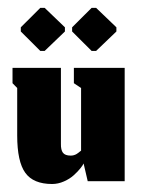

<svg xmlns="http://www.w3.org/2000/svg" viewBox="-20 -453 352 480"><path d="M80.7 -325.7H91.7L142.3 -374.3V-384.7L91.7 -433.3H80.7L32 -384.7V-374.3ZM209 -325.7H220.3L271 -374.3V-384.7L220.3 -433.3H209L160.3 -384.7V-374.3ZM189 -44.3 199.3 0H291.7V-283.3H164.7V-245L182.7 -233V-76.3Q181.7 -75.7 179.8 -74.2Q178 -72.7 177.2 -72Q176.3 -71.3 174.7 -70.2Q173 -69 172 -68.3Q171 -67.7 169.3 -66.8Q167.7 -66 166.5 -65.7Q165.3 -65.3 163.7 -64.8Q162 -64.3 160.3 -64.2Q158.7 -64 156.7 -64Q142.7 -64 137.3 -71.2Q132 -78.3 132.3 -93.3V-283.3H11.3V-245L23 -233V-114.3Q23 -49 43.2 -21Q63.3 7 110.3 7Q125.3 7 140 0.5Q154.7 -6 164.7 -15.2Q174.7 -24.3 180.8 -32Q187 -39.7 189 -44.3Z"/></svg>

Font: Jomhuria
Style: Regular
Weight: 400
Designer: Arabic design by Kourosh Beigpour, Latin design by Eben Sorkin, engineering by Lasse Fister and Khaled Hosney
Version: Version 1.0010